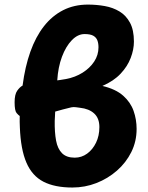

<svg xmlns="http://www.w3.org/2000/svg" viewBox="-20 -815 649 841"><path d="M296.9 6.4Q220 6.4 170.3 -19.1Q120.6 -44.7 95.6 -102.9Q70.6 -161.1 67 -257.1Q66.2 -268.8 66.2 -281.3Q66.2 -293.8 66.4 -307Q61.4 -309.8 52.7 -319.9Q44 -330 44 -367Q44 -401.7 55.4 -417.7Q66.8 -433.8 78.9 -440.1Q89.7 -523.1 113 -588.5Q136.3 -653.9 172.4 -700Q208.6 -746.1 256.8 -770.5Q305.1 -794.9 365.2 -794.9Q402.8 -794.9 438.8 -788.5Q474.8 -782.1 503.4 -764.8Q532.1 -747.6 549.3 -715.7Q566.6 -683.9 566.6 -632.8Q566.6 -598 552.4 -561Q538.3 -524 508.2 -492.1Q478.1 -460.1 428.6 -438.6Q487.1 -424.7 519.4 -395.9Q551.8 -367.2 565.1 -329.4Q578.4 -291.6 578.4 -250.3Q578.4 -195.6 555.3 -149.1Q532.2 -102.6 492.3 -67.6Q452.3 -32.6 402.1 -13.1Q351.9 6.4 296.9 6.4ZM307.3 -124.4Q337.4 -124.4 361.7 -142.1Q386 -159.8 400.7 -190.1Q415.3 -220.3 415.3 -258.4Q415.3 -296.8 392.8 -317.7Q370.2 -338.7 330 -343Q322.6 -344 312.1 -345.4Q301.6 -346.8 292.1 -344.8Q274.1 -340.1 255.8 -335.7Q237.6 -331.2 221.7 -326.2Q221.7 -315.6 220.7 -305.1Q219.7 -294.7 219.7 -285.6Q218.9 -235.4 225.6 -199.3Q232.3 -163.2 251.8 -143.8Q271.3 -124.4 307.3 -124.4ZM230.8 -462.9Q235.6 -463.6 245.4 -465Q255.3 -466.4 269.4 -468.9Q309.4 -476.4 341.6 -496.6Q373.8 -516.8 392.6 -545.4Q411.4 -574 411.4 -607.9Q411.4 -625.4 406.4 -638.4Q401.3 -651.3 388.4 -658.6Q375.4 -665.8 350.4 -665.8Q320.8 -665.8 294.7 -639Q268.6 -612.2 251.4 -566.4Q234.3 -520.7 230.8 -462.9Z"/></svg>

Font: Playpen Sans
Style: Regular
Weight: 400
Designer: Laura Meseguer, Veronika Burian, José Scaglione, Kostas Bartsokas, Vera Evstafieva, Tom Grace, Yorlmar Campos
Foundry: TypeTogether
Version: Version 2.000